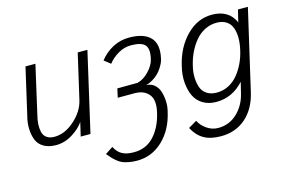

<svg xmlns="http://www.w3.org/2000/svg" viewBox="-92 -707 1705 1141"><g transform="rotate(-15 760.5 -136.5)"><path d="M185.1 11.2Q140.1 11.2 110.1 -6.1Q80.1 -23.4 67.9 -52.7Q55.7 -82 53.7 -120.6Q51.8 -159.2 63 -201.2L128.9 -487.8H189.9L122.1 -189.9Q114.7 -161.1 113.3 -136.5Q111.8 -111.8 116.9 -88.6Q122.1 -65.4 140.1 -52.2Q158.2 -39.1 188 -39.1Q252 -39.1 311.3 -91.8Q370.6 -144.5 386.2 -210L450.2 -487.8H509.8L397.9 0H337.9L357.9 -85Q335.4 -50.3 286.9 -19.5Q238.3 11.2 185.1 11.2Z M626 225.1Q597.7 225.1 574.5 220.5Q551.3 215.8 536.4 209.7Q521.5 203.6 505.4 190.2Q489.3 176.8 481 167.7Q472.7 158.7 456.1 139.2L503.4 107.9Q520 141.1 547.4 156.5Q574.7 171.9 620.1 171.9Q695.8 171.9 744.4 119.1Q793 66.4 813 -20Q830.6 -94.7 800.8 -130.4Q771 -166 714.4 -166H610.4L622.1 -220.2L747.1 -221.2Q785.2 -230.5 818.4 -265.6Q851.6 -300.8 859.4 -335.9Q874 -397.5 851.8 -422.1Q829.6 -446.8 766.1 -446.8Q724.6 -446.8 687.3 -425Q649.9 -403.3 625 -371.1L585.9 -401.9Q619.6 -444.8 666.3 -469.5Q712.9 -494.1 766.1 -494.1Q857.9 -494.1 898.2 -451.2Q938.5 -408.2 918 -320.8Q915.5 -310.1 909.7 -297.1Q903.8 -284.2 893.3 -268.3Q882.8 -252.4 869.1 -238.8Q855.5 -225.1 835.4 -212.9Q815.4 -200.7 793 -194.8Q821.3 -194.3 841.8 -177.2Q862.3 -160.2 871.1 -133.5Q879.9 -106.9 881.8 -73.7Q883.8 -40.5 875 -7.8Q851.6 97.2 784.2 161.1Q716.8 225.1 626 225.1Z M1145 213.9Q1080.1 213.9 1039.3 189.9Q998.5 166 973.1 117.2L1024.9 86.9Q1039.1 116.7 1071.3 139.4Q1103.5 162.1 1142.1 162.1Q1210 162.1 1258.8 115.7Q1307.6 69.3 1324.2 -1L1340.8 -68.8Q1270.5 9.8 1170.9 9.8Q1124.5 9.8 1090.1 -10.5Q1055.7 -30.8 1038.6 -65.9Q1021.5 -101.1 1017.3 -148.7Q1013.2 -196.3 1026.9 -251Q1051.8 -358.9 1120.1 -428.5Q1188.5 -498 1276.9 -498Q1381.3 -498 1418 -413.1L1436 -487.8H1497.1L1382.8 6.8Q1360.4 104.5 1297.9 159.2Q1235.4 213.9 1145 213.9ZM1188 -43Q1226.6 -43 1260 -60.1Q1293.5 -77.1 1317.9 -106.7Q1342.3 -136.2 1359.6 -172.4Q1377 -208.5 1386.2 -250Q1395.5 -289.6 1395.5 -323.7Q1395.5 -357.9 1385.7 -385.5Q1376 -413.1 1352.1 -429Q1328.1 -444.8 1292 -444.8Q1253.4 -444.8 1219.5 -427.5Q1185.5 -410.2 1160.9 -380.6Q1136.2 -351.1 1118.4 -314.5Q1100.6 -277.8 1090.8 -235.8Q1081.1 -197.8 1082.3 -163.1Q1083.5 -128.4 1093.3 -101.6Q1103 -74.7 1127.4 -58.8Q1151.9 -43 1188 -43Z"/></g></svg>

Font: HK Grotesk Light Italic
Style: Regular
Weight: 300
Italic angle: -13°
Designer: Alfredo Marco Pradil and Stefan Peev
Foundry: Hanken Design Co.
Version: Version 1.000;PS 001.000;hotconv 1.0.88;makeotf.lib2.5.64775